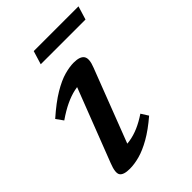

<svg xmlns="http://www.w3.org/2000/svg" viewBox="-201 -757 860 860"><g transform="rotate(-45 229.0 -327.0)"><path d="M63 -68 210.5 -449 233.5 -416.5Q208.5 -418 180.5 -412Q152.5 -406 120.5 -391Q88.5 -376 51 -350L27 -383.5Q83 -433 126.8 -459Q170.5 -485 204 -494.2Q237.5 -503.5 263.5 -503.5Q304 -503.5 316 -485.2Q328 -467 311 -424.5L163.5 -41.5L140 -76.5Q166 -74.5 194 -79Q222 -83.5 251.8 -96.2Q281.5 -109 313.5 -130.5L335 -96.5Q286 -54.5 244.5 -31Q203 -7.5 168.8 1.8Q134.5 11 106 11Q66.5 11 55.5 -5.2Q44.5 -21.5 63 -68ZM154.5 -602.5 174 -666.5H457.5L438 -602.5Z"/></g></svg>

Font: Newsreader 9pt Medium
Style: Italic
Weight: 500
Italic angle: -17°
Designer: Hugues Gentile
Foundry: Production Type
Version: Version 1.003